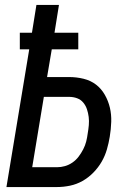

<svg xmlns="http://www.w3.org/2000/svg" viewBox="-20 -755 540 775"><path d="M6 0 98 -556H60V-623H109L127 -735H218L200 -623H296V-556H189L170 -444H259Q289 -444 317.5 -437Q346 -430 367.5 -413.5Q389 -397 403 -372.5Q417 -348 423.5 -320.5Q430 -293 429 -263Q428 -233 423 -203Q419 -178 411.5 -152Q404 -126 390.5 -102.5Q377 -79 357 -58.5Q337 -38 313 -24.5Q289 -11 262.5 -5.5Q236 0 210 0ZM110 -80H210Q226 -80 242 -84.5Q258 -89 272.5 -99Q287 -109 297.5 -123Q308 -137 316 -152.5Q324 -168 328 -184Q332 -200 334 -216Q337 -233 338.5 -250Q340 -267 338 -283Q336 -299 331 -314Q326 -329 316 -341Q306 -353 291 -358.5Q276 -364 259 -364H157Z"/></svg>

Font: Iosevka Term Curly Medium
Style: Italic
Weight: 500
Italic angle: -9°
Designer: Belleve Invis
Foundry: Belleve Invis
Version: Version 32.3.0